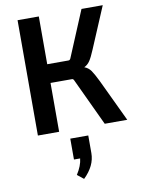

<svg xmlns="http://www.w3.org/2000/svg" viewBox="-98 -701 764 1041"><g transform="rotate(-10 284.0 -180.0)"><path d="M190 0H73V-635H190V-372H307Q316 -372 320 -384L425 -635H542L446 -408Q429 -367 416.5 -348.5Q404 -330 385 -321Q407 -313 420.5 -294Q434 -275 455 -232L565 0H441L320 -258Q316 -269 308 -269H190ZM243 162V47H342V144Q342 214 279 275L244 247Q273 202 277 162Z"/></g></svg>

Font: Gemunu Libre
Style: Bold
Weight: 700
Designer: Puspanada Ekanayake, Sola Matas, Pathum Egodawatta, Kosala Senevirathne
Foundry: mooniak
Version: Version 1.100